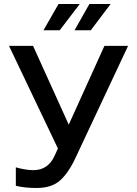

<svg xmlns="http://www.w3.org/2000/svg" viewBox="-20 -929 684 958"><path d="M25 -700H145L323 -307L501 -700H619L358 -144Q322 -66 279.5 -28.5Q237 9 163 9Q103 9 59 -2V-94Q109 -80 146 -80Q220 -80 252 -151L269 -188ZM197 -778 272 -909H378L278 -778ZM352 -778 426 -909H532L433 -778Z"/></svg>

Font: LT Superior Semi-bold
Style: Regular
Weight: 600
Designer: Daniel Lyons
Foundry: LyonsType
Version: Version 1.0